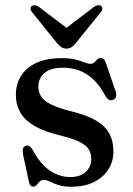

<svg xmlns="http://www.w3.org/2000/svg" viewBox="-20 -701 506 733"><path d="M248 -25Q285.5 -25 307 -44.5Q328.5 -64 328.5 -94.5Q328.5 -114 319.5 -129.5Q310.5 -145 286.8 -157.8Q263 -170.5 219 -181.5Q150 -197.5 111 -220.8Q72 -244 56.2 -273.8Q40.5 -303.5 40.5 -338.5Q40.5 -402 86 -440.5Q131.5 -479 216 -479Q247.5 -479 267.8 -473.8Q288 -468.5 301.5 -463Q315 -457.5 325 -457.5Q335.5 -457.5 340.8 -463Q346 -468.5 351 -474Q356 -479.5 365 -479.5Q371 -479.5 375.8 -475.5Q380.5 -471.5 384 -461L420.5 -355Q425 -341.5 423.2 -332.8Q421.5 -324 412 -320Q403 -316.5 396.2 -320Q389.5 -323.5 383.5 -333Q361.5 -374.5 335.5 -398.5Q309.5 -422.5 280.8 -432.5Q252 -442.5 221 -442.5Q174 -442.5 150.2 -422.8Q126.5 -403 126.5 -369.5Q126.5 -350 136.5 -333.5Q146.5 -317 173 -303.2Q199.5 -289.5 248.5 -277Q309.5 -262.5 345.5 -241.5Q381.5 -220.5 397.2 -191.2Q413 -162 413 -123Q413 -83.5 393 -53Q373 -22.5 337 -5.2Q301 12 252.5 12Q222 12 203 5.5Q184 -1 171.2 -7.5Q158.5 -14 147 -14Q137 -14 131 -7.5Q125 -1 120 5.2Q115 11.5 106.5 11.5Q101 11.5 96.8 7.5Q92.5 3.5 90.5 -6.5L69 -106.5Q65.5 -124 67.2 -132.2Q69 -140.5 77.5 -144Q86 -147.5 92.8 -142.8Q99.5 -138 106.5 -126Q135.5 -72 172.2 -48.5Q209 -25 248 -25ZM254 -579.5 128 -675Q120 -680.5 113 -681Q106 -681.5 100.5 -677.5Q96.5 -674.5 96.5 -668.2Q96.5 -662 102.5 -654.5L197 -537Q206 -527 214.2 -521.2Q222.5 -515.5 234 -515.5Q245.5 -515.5 253.5 -521.2Q261.5 -527 270 -537L364.5 -654.5Q371 -662 370.8 -668.2Q370.5 -674.5 366.5 -677.5Q362 -681.5 354.8 -681Q347.5 -680.5 339.5 -675L213.5 -579.5Z"/></svg>

Font: Fraunces 16pt
Style: Regular
Weight: 400
Version: Version 1.000;[b76b70a41]